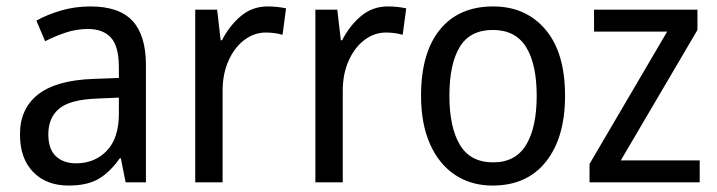

<svg xmlns="http://www.w3.org/2000/svg" viewBox="-20 -566 2225 596"><path d="M261 -546Q350 -546 391.5 -501Q433 -456 433 -364V0H370L355 -75H352Q322 -32 286.5 -11Q251 10 193 10Q124 10 83 -32Q42 -74 42 -149Q42 -229 98.5 -273Q155 -317 269 -321L349 -324V-357Q349 -422 324.5 -449Q300 -476 253 -476Q218 -476 184.5 -465Q151 -454 120 -438L93 -502Q127 -521 170 -533.5Q213 -546 261 -546ZM281 -260Q198 -257 164 -229Q130 -201 130 -149Q130 -103 153.5 -81Q177 -59 216 -59Q274 -59 311.5 -98Q349 -137 349 -213V-263Z M811 -546Q825 -546 840 -544.5Q855 -543 868 -540L857 -458Q833 -465 805 -465Q769 -465 738.5 -442Q708 -419 689.5 -378Q671 -337 671 -284V0H586V-536H654L665 -441H669Q692 -486 727.5 -516Q763 -546 811 -546Z M1184 -546Q1198 -546 1213 -544.5Q1228 -543 1241 -540L1230 -458Q1206 -465 1178 -465Q1142 -465 1111.5 -442Q1081 -419 1062.5 -378Q1044 -337 1044 -284V0H959V-536H1027L1038 -441H1042Q1065 -486 1100.5 -516Q1136 -546 1184 -546Z M1734 -269Q1734 -139 1675 -64.5Q1616 10 1509 10Q1442 10 1392 -23.5Q1342 -57 1314.5 -119.5Q1287 -182 1287 -269Q1287 -402 1345.5 -474Q1404 -546 1511 -546Q1612 -546 1673 -474.5Q1734 -403 1734 -269ZM1375 -269Q1375 -171 1407.5 -116.5Q1440 -62 1511 -62Q1580 -62 1613 -116Q1646 -170 1646 -269Q1646 -367 1613 -420Q1580 -473 1510 -473Q1439 -473 1407 -420Q1375 -367 1375 -269Z M2152 0H1810V-57L2051 -468H1824V-536H2145V-473L1907 -68H2152Z"/></svg>

Font: Noto Sans Telugu SemiCondensed
Style: Regular
Weight: 400
Width: 4
Designer: Jelle Bosma - Monotype Design Team
Foundry: Monotype Imaging Inc.
Version: Version 2.005; ttfautohint (v1.8.4.7-5d5b)